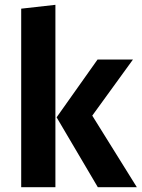

<svg xmlns="http://www.w3.org/2000/svg" viewBox="-20 -777 588 797"><path d="M210 -757V0H68V-741ZM532 -530 363 -297 548 0H386L215 -290L385 -530Z"/></svg>

Font: Fira Sans SemiBold
Style: Regular
Weight: 600
Designer: bBox Type GmbH & Carrois Corporate GbR & Edenspiekermann AG
Foundry: bBox Type GmbH & Carrois Corporate GbR & Edenspiekermann AG
Version: Version 4.301;PS 004.301;hotconv 1.0.88;makeotf.lib2.5.64775